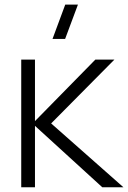

<svg xmlns="http://www.w3.org/2000/svg" viewBox="-20 -792 542 812"><path d="M69.8 0V-540H127.9V-279.8L383.3 -540H463.9L196.3 -270L502 0H412.6L127.9 -259.8V0ZM202.1 -627.4 255.9 -772.5H309.6L255.4 -627.4Z"/></svg>

Font: Manrope Light
Style: Regular
Weight: 300
Designer: Mikhail Sharanda
Foundry: Mikhail Sharanda
Version: Version 4.505;FEAKit 1.0